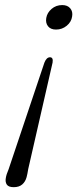

<svg xmlns="http://www.w3.org/2000/svg" viewBox="-20 -596 312 776"><path d="M35.5 160.5Q14.5 160.5 7.5 150Q0.5 139.5 3.5 123.5Q5.5 109.5 15 87.5L159.5 -343Q168 -364.5 182 -364.5Q196 -364.5 192.5 -343L94 87.5Q91 107 87.5 120Q82.5 138.5 69.8 149.5Q57 160.5 35.5 160.5ZM231.5 -575.5Q253 -575.5 264 -562.2Q275 -549 271.5 -529.5Q268.5 -507.5 249.8 -492Q231 -476.5 206.5 -476.5Q184.5 -476.5 174 -490Q163.5 -503.5 167 -523.5Q170.5 -544.5 188.5 -560Q206.5 -575.5 231.5 -575.5Z"/></svg>

Font: Fraunces 72pt S050 Light
Style: Italic
Weight: 300
Italic angle: -16°
Version: Version 1.000; ttfautohint (v1.8.3)